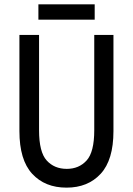

<svg xmlns="http://www.w3.org/2000/svg" viewBox="-20 -850 609 880"><path d="M69 -249V-690H159V-253Q159 -153 194 -114.5Q229 -76 286 -76Q342 -76 377 -114.5Q412 -153 412 -253V-690H500V-249Q500 -117 441.5 -53.5Q383 10 285 10Q186 10 127.5 -53.5Q69 -117 69 -249ZM156 -760V-830H414V-760Z"/></svg>

Font: Radio Canada Condensed
Style: Regular
Weight: 400
Width: 3
Designer: Charles Daoud, Etienne Aubert Bonn, Alexandre Saumier Demers, Jacques Le Bailly
Foundry: Radio-Canada
Version: Version 2.104; ttfautohint (v1.8.4.7-5d5b);gftools[0.9.28.de